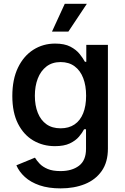

<svg xmlns="http://www.w3.org/2000/svg" viewBox="-20 -784 663 1019"><path d="M301.8 215.8Q237.3 215.8 189.9 199.5Q142.6 183.1 112.1 155.3Q81.5 127.4 66.9 93.3L165.5 52.7Q174.8 68.4 190.7 85Q206.5 101.6 233.2 112.8Q259.8 124 301.3 124Q361.8 124 399.2 95.7Q436.5 67.4 436.5 6.3V-98.1H426.3Q417 -79.6 399.2 -58.6Q381.3 -37.6 350.6 -22.9Q319.8 -8.3 271.5 -8.3Q208 -8.3 156.7 -38.3Q105.5 -68.4 75.4 -127.7Q45.4 -187 45.4 -274.4Q45.4 -362.8 75.4 -425Q105.5 -487.3 157 -520Q208.5 -552.7 272.5 -552.7Q322.3 -552.7 353.5 -536.4Q384.8 -520 402.8 -497.3Q420.9 -474.6 430.7 -456.1H438V-545.9H552.7V4.9Q552.7 76.7 519.8 123.5Q486.8 170.4 430.2 193.1Q373.5 215.8 301.8 215.8ZM301.8 -103Q345.2 -103 375.5 -123.5Q405.8 -144 421.4 -182.9Q437 -221.7 437 -275.9Q437 -329.6 421.6 -369.6Q406.2 -409.7 376 -432.1Q345.7 -454.6 301.8 -454.6Q256.8 -454.6 226.3 -430.9Q195.8 -407.2 180.4 -366.9Q165 -326.7 165 -275.9Q165 -224.1 180.7 -185.1Q196.3 -146 226.6 -124.5Q256.8 -103 301.8 -103ZM255.9 -616.2 323.7 -763.7H440.9L342.8 -616.2Z"/></svg>

Font: Inter Cardless
Style: Medium
Weight: 500
Designer: Rasmus Andersson
Foundry: rsms
Version: Version 4.001;git-9221beed3